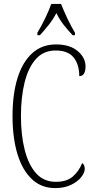

<svg xmlns="http://www.w3.org/2000/svg" viewBox="-20 -951 482 981"><path d="M262 10Q191 10 142.5 -36Q94 -82 69 -164.5Q44 -247 44 -358Q44 -470 69.5 -552Q95 -634 144.5 -679Q194 -724 266 -724Q337 -724 377 -690Q417 -656 417 -612Q417 -562 385 -562Q385 -621 356.5 -657Q328 -693 264 -693Q203 -693 164 -650Q125 -607 106 -531Q87 -455 87 -358Q87 -260 106.5 -184Q126 -108 165 -65Q204 -22 265 -22Q321 -22 352 -49Q383 -76 400 -118Q413 -109 413 -88Q413 -69 395 -46Q377 -23 343 -6.5Q309 10 262 10ZM171 -784Q189 -813 209.5 -855Q230 -897 242 -931H292Q305 -897 325 -855Q345 -813 363 -784V-771H351Q325 -799 305 -824.5Q285 -850 268 -884Q250 -850 229.5 -824.5Q209 -799 184 -771H171Z"/></svg>

Font: Noto Serif ExtraCondensed ExtraLight
Style: Regular
Weight: 200
Width: 2
Designer: Monotype Design Team
Foundry: Monotype Imaging Inc.
Version: Version 2.015